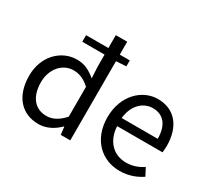

<svg xmlns="http://www.w3.org/2000/svg" viewBox="-151 -1063 1476 1342"><g transform="rotate(30 587.0 -391.5)"><path d="M297 -64C202 -64 147 -136 147 -250C147 -358 217 -436 304 -436C349 -436 391 -421 436 -379V-138C391 -88 347 -64 297 -64ZM256 -639H436V-543L441 -450C393 -489 352 -513 288 -513C164 -513 53 -409 53 -249C53 -84 141 13 277 13C343 13 399 -20 441 -62H444L451 0H528V-639L609 -644V-692H528V-796H436V-692H256Z M932 13C1005 13 1063 -11 1110 -42L1078 -103C1037 -76 995 -60 942 -60C839 -60 768 -134 762 -250H1128C1130 -264 1132 -282 1132 -302C1132 -457 1054 -557 915 -557C791 -557 672 -448 672 -271C672 -92 787 13 932 13ZM761 -315C772 -423 840 -484 917 -484C1002 -484 1052 -425 1052 -315Z"/></g></svg>

Font: Noto Sans HK
Style: Regular
Weight: 400
Designer: Ryoko NISHIZUKA 西塚涼子 (kana, bopomofo & ideographs); Paul D. Hunt (Latin, Greek & Cyrillic); Sandoll Communications 산돌커뮤니
Foundry: Adobe
Version: Version 2.004;hotconv 1.0.118;makeotfexe 2.5.65603